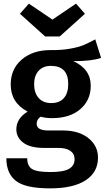

<svg xmlns="http://www.w3.org/2000/svg" viewBox="-20 -820 577 1058"><path d="M399 -800 448 -744 309 -619H229L90 -744L139 -800L269 -712ZM505 -603 537 -501Q486 -483 384 -483Q480 -440 480 -347Q480 -268 422.5 -218.5Q365 -169 267 -169Q231 -169 204 -177Q182 -162 182 -138Q182 -101 246 -101H327Q414 -101 467 -59Q520 -17 520 49Q520 129 452 173.5Q384 218 256 218Q121 218 68 177Q15 136 15 52H130Q130 94 156 111Q182 128 258 128Q331 128 361 110Q391 92 391 58Q391 28 368 11.5Q345 -5 301 -5H221Q146 -5 108 -34Q70 -63 70 -107Q70 -167 132 -205Q39 -254 39 -354Q39 -440 100 -492Q161 -544 258 -544Q317 -543 365 -551.5Q413 -560 439 -571Q465 -582 505 -603ZM260 -457Q217 -457 192.5 -429.5Q168 -402 168 -356Q168 -308 193 -280Q218 -252 262 -252Q308 -252 332 -279.5Q356 -307 356 -357Q356 -457 260 -457Z"/></svg>

Font: FiraGO Medium
Style: Regular
Weight: 500
Designer: bBox Type
Foundry: bBox Type GmbH
Version: Version 1.001;PS 001.001;hotconv 1.0.88;makeotf.lib2.5.64775